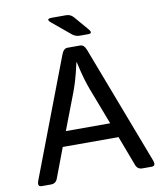

<svg xmlns="http://www.w3.org/2000/svg" viewBox="-94 -946 852 1020"><g transform="rotate(-10 332.0 -436.0)"><path d="M249 -846.2Q218.3 -871.6 255.9 -871.6H332.5Q356.4 -871.6 372.1 -853.5L437 -777.8Q459 -752 431.2 -752H385.3Q362.8 -752 345.7 -766.1ZM47.9 0Q22.5 0 34.7 -32.2L277.8 -670.4Q289.1 -700.2 310.1 -700.2H378.4Q399.4 -700.2 410.6 -670.4L653.8 -32.2Q666 0 640.6 0H590.8Q564.9 0 555.7 -23.9L494.6 -185.5H193.8L132.8 -23.9Q123.5 0 97.7 0ZM224.6 -265.6H463.9L389.2 -460.9Q378.9 -488.3 368.9 -521.5Q358.9 -554.7 345.2 -615.7H343.3Q329.6 -554.7 319.6 -521.5Q309.6 -488.3 299.3 -460.9Z"/></g></svg>

Font: Istok Web
Style: Regular
Weight: 400
Designer: Andrey V. Panov
Foundry: Andrey V. Panov
Version: Version 1.0.2g